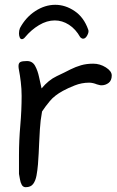

<svg xmlns="http://www.w3.org/2000/svg" viewBox="-20 -769 485 799"><path d="M210 -749Q252 -749 290.5 -723Q329 -697 347 -646Q351 -637 343.5 -622.5Q336 -608 326 -608Q320 -608 314 -614Q295 -648 267 -666Q239 -684 208 -684Q175 -684 142.5 -664.5Q110 -645 85 -615Q78 -606 71 -606Q65 -606 62 -613.5Q59 -621 59 -630Q59 -642 63 -652Q87 -697 127 -723Q167 -749 210 -749ZM87 10Q76 10 70.5 0Q65 -10 63 -23Q61 -36 59 -45V-124Q59 -184 64.5 -247Q70 -310 70 -370Q70 -399 66.5 -428Q63 -457 59 -477Q58 -482 57.5 -486Q57 -490 57 -494Q57 -507 65 -511Q73 -515 92 -515Q115 -515 126 -495Q137 -475 142.5 -448.5Q148 -422 153 -401Q182 -436 216 -452Q250 -468 273 -480Q295 -491 317.5 -497.5Q340 -504 368 -504Q396 -504 420.5 -488.5Q445 -473 445 -455Q445 -434 432 -424Q419 -414 402 -414Q397 -414 392.5 -415.5Q388 -417 383 -418Q376 -421 367.5 -423Q359 -425 351 -425Q320 -425 291 -413.5Q262 -402 242 -391Q207 -372 187.5 -348.5Q168 -325 155 -305Q148 -267 146 -231Q144 -195 143 -175Q142 -154 141 -131Q140 -108 138 -85Q136 -61 132 -39Q128 -17 118 -3.5Q108 10 87 10Z"/></svg>

Font: Fuzzy Bubbles
Style: Regular
Weight: 400
Designer: Robert E. Leuschke
Foundry: Robert E. Leuschke
Version: Version 1.010; ttfautohint (v1.8.3)